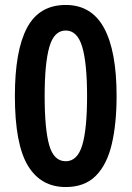

<svg xmlns="http://www.w3.org/2000/svg" viewBox="-20 -744 531 774"><path d="M450 -357Q450 -245 430.5 -162.5Q411 -80 366 -35Q321 10 245 10Q144 10 92 -77Q40 -164 40 -357Q40 -540 89 -632Q138 -724 245 -724Q349 -724 399.5 -631Q450 -538 450 -357ZM160 -357Q160 -223 178.5 -158.5Q197 -94 245 -94Q292 -94 311.5 -158.5Q331 -223 331 -357Q331 -489 311.5 -555Q292 -621 245 -621Q198 -621 179 -555Q160 -489 160 -357Z"/></svg>

Font: Noto Sans Hebrew Condensed SemiBold
Style: Regular
Weight: 600
Width: 3
Designer: Monotype Design Team
Foundry: Monotype Imaging Inc.
Version: Version 2.004; ttfautohint (v1.8.4.7-5d5b)